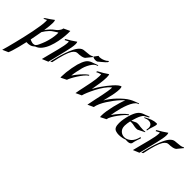

<svg xmlns="http://www.w3.org/2000/svg" viewBox="-9 -1389 2483 2483"><g transform="rotate(45 1233.0 -147.0)"><path d="M-48 288Q-40 263 -27 214.5Q-14 166 1.5 103.5Q17 41 33 -27.5Q49 -96 62 -161.5Q75 -227 83 -281Q91 -335 91 -368Q91 -376 90.5 -382.5Q90 -389 89 -394L57 -378Q49 -374 49 -374Q44 -372 44 -377Q44 -381 48 -387Q52 -393 55 -394Q84 -411 110.5 -430.5Q137 -450 162 -468Q170 -455 170 -419Q170 -393 166 -356Q162 -319 156 -276Q167 -293 180 -308Q193 -323 206 -337Q223 -356 246.5 -372.5Q270 -389 284 -405Q298 -421 306.5 -436Q315 -451 316 -466L403 -507Q405 -470 400.5 -417Q396 -364 384.5 -305.5Q373 -247 352.5 -193Q332 -139 300.5 -99Q269 -59 226 -44H225Q212 -34 200 -24.5Q188 -15 167 -9Q139 -1 104 -4Q91 55 77.5 107Q64 159 52 197Q40 235 31 253ZM179 -49Q202 -49 215.5 -62Q229 -75 238.5 -96Q248 -117 258 -140Q275 -179 287 -223Q299 -267 305 -308.5Q311 -350 310 -380Q310 -382 305 -380Q301 -379 295.5 -376Q290 -373 283 -368Q270 -359 247.5 -344.5Q225 -330 208 -311Q192 -294 176.5 -273.5Q161 -253 149 -232Q142 -192 134 -150.5Q126 -109 118 -67Q128 -62 139 -57.5Q150 -53 162 -51Q167 -50 171 -49.5Q175 -49 179 -49Z M499 -44Q508 -84 522.5 -140.5Q537 -197 557 -255.5Q577 -314 602 -362.5Q627 -411 656 -435Q674 -451 698 -455Q722 -459 747 -460Q770 -462 794.5 -465Q819 -468 839 -481L849 -476L783 -395Q761 -381 741 -377.5Q721 -374 704 -372Q688 -371 672 -370.5Q656 -370 642 -362Q623 -352 604 -322Q585 -292 565 -229Q545 -166 522 -56ZM399 10Q412 -46 429 -108.5Q446 -171 460 -228Q472 -275 479.5 -314.5Q487 -354 487 -379Q487 -384 487 -388.5Q487 -393 486 -397Q482 -396 477.5 -393.5Q473 -391 468 -389L433 -371L430 -387Q462 -404 500.5 -429Q539 -454 565 -472Q572 -461 572 -436Q572 -409 565 -369.5Q558 -330 547 -285Q532 -220 514 -150.5Q496 -81 483 -25Z M896 -468Q884 -468 872.5 -471.5Q861 -475 847 -482L889 -538Q897 -534 911 -534Q933 -534 961 -543.5Q989 -553 1012 -569Q1020 -582 1030 -582Q1036 -582 1036 -576Q1036 -572 1030 -563Q1024 -554 1007.5 -539.5Q991 -525 972.5 -509.5Q954 -494 941 -483.5Q928 -473 928 -473Q919 -471 911.5 -469.5Q904 -468 896 -468ZM739 10Q738 5 738 -1.5Q738 -8 738 -15Q738 -46 742.5 -89Q747 -132 755.5 -178Q764 -224 774 -262Q794 -330 818 -366Q842 -402 887 -418Q892 -420 905.5 -424.5Q919 -429 934 -435Q949 -441 960 -445Q971 -449 971 -449L975 -440L948 -428Q930 -420 911 -395.5Q892 -371 876 -338.5Q860 -306 851 -273Q841 -233 832 -189.5Q823 -146 819 -108Q851 -155 893.5 -203.5Q936 -252 977 -279L984 -269Q959 -254 932.5 -221Q906 -188 881.5 -150Q857 -112 840 -79Q823 -46 818 -29Z M1018 14Q1027 -42 1041.5 -105.5Q1056 -169 1066 -226Q1074 -267 1078.5 -303Q1083 -339 1083 -364Q1083 -381 1080 -393Q1080 -393 1067.5 -388.5Q1055 -384 1039.5 -378Q1024 -372 1013 -366L1019 -386Q1051 -402 1089.5 -425.5Q1128 -449 1153 -467Q1161 -454 1161 -414Q1161 -368 1151.5 -301.5Q1142 -235 1130 -172Q1138 -188 1147.5 -203.5Q1157 -219 1166 -235Q1174 -248 1192.5 -275Q1211 -302 1236 -334.5Q1261 -367 1287.5 -397Q1314 -427 1338.5 -446.5Q1363 -466 1380 -467Q1387 -454 1387 -426Q1387 -410 1385 -388.5Q1383 -367 1379 -344Q1373 -305 1361 -260.5Q1349 -216 1340 -173Q1358 -206 1386 -243Q1414 -280 1447.5 -315Q1481 -350 1515.5 -379Q1550 -408 1581 -425Q1605 -439 1636.5 -451Q1668 -463 1694 -473L1698 -464L1683 -458Q1660 -448 1640 -418Q1620 -388 1603.5 -347Q1587 -306 1574.5 -261.5Q1562 -217 1554 -176.5Q1546 -136 1542 -109Q1574 -156 1617 -204.5Q1660 -253 1701 -281L1708 -270Q1691 -259 1664.5 -230Q1638 -201 1611 -164Q1584 -127 1564 -91.5Q1544 -56 1541 -31L1462 9Q1461 3 1460.5 -4.5Q1460 -12 1460 -19Q1460 -55 1467.5 -103Q1475 -151 1487 -202Q1499 -253 1513 -298.5Q1527 -344 1540 -375Q1520 -359 1492.5 -329.5Q1465 -300 1436 -261.5Q1407 -223 1380.5 -181.5Q1354 -140 1336 -99.5Q1318 -59 1313 -26L1233 11Q1242 -43 1255.5 -102Q1269 -161 1280 -216Q1289 -260 1295.5 -301Q1302 -342 1302 -361Q1302 -371 1301 -373Q1264 -343 1230 -295Q1196 -247 1168.5 -193.5Q1141 -140 1122 -94.5Q1103 -49 1097 -23Z M2013 -295 2001 -303Q2003 -313 2004.5 -321.5Q2006 -330 2006 -338Q2006 -370 1987.5 -387Q1969 -404 1939 -404Q1911 -404 1874 -387L1869 -395Q1916 -422 1956.5 -437Q1997 -452 2034 -452H2038Q2049 -452 2049 -440Q2049 -427 2044 -409.5Q2039 -392 2033 -373Q2029 -363 2026 -353.5Q2023 -344 2021 -334Q2014 -309 2013 -295ZM1795 1Q1765 1 1739 -8Q1713 -17 1702 -40Q1695 -54 1692.5 -72.5Q1690 -91 1690 -111Q1690 -147 1697.5 -187.5Q1705 -228 1715 -262Q1736 -330 1762 -366Q1788 -402 1833 -418Q1840 -420 1855.5 -426Q1871 -432 1887.5 -438.5Q1904 -445 1914 -448L1915 -436L1856 -404Q1843 -397 1829 -372.5Q1815 -348 1803 -314Q1791 -280 1781 -244L1844 -274Q1856 -277 1870 -277Q1883 -277 1895.5 -275Q1908 -273 1921 -271Q1944 -268 1968 -268Q1978 -268 1988.5 -269Q1999 -270 2009 -272L2013 -265L1920 -219Q1914 -218 1908.5 -217.5Q1903 -217 1897 -217Q1873 -217 1848.5 -223Q1824 -229 1800 -229Q1794 -229 1788.5 -229Q1783 -229 1777 -227Q1772 -203 1768.5 -180.5Q1765 -158 1765 -138Q1765 -107 1774 -87Q1787 -59 1812 -43.5Q1837 -28 1867 -28Q1911 -28 1954 -64Q1997 -100 2016 -180L2030 -170Q2021 -145 2011 -115.5Q2001 -86 1993 -44Q1983 -28 1968 -23Q1953 -18 1934 -18Q1927 -18 1918 -18.5Q1909 -19 1900 -19Q1886 -12 1856.5 -5.5Q1827 1 1795 1Z M2164 -44Q2173 -84 2187.5 -140.5Q2202 -197 2222 -255.5Q2242 -314 2267 -362.5Q2292 -411 2321 -435Q2339 -451 2363 -455Q2387 -459 2412 -460Q2435 -462 2459.5 -465Q2484 -468 2504 -481L2514 -476L2448 -395Q2426 -381 2406 -377.5Q2386 -374 2369 -372Q2353 -371 2337 -370.5Q2321 -370 2307 -362Q2288 -352 2269 -322Q2250 -292 2230 -229Q2210 -166 2187 -56ZM2064 10Q2077 -46 2094 -108.5Q2111 -171 2125 -228Q2137 -275 2144.5 -314.5Q2152 -354 2152 -379Q2152 -384 2152 -388.5Q2152 -393 2151 -397Q2147 -396 2142.5 -393.5Q2138 -391 2133 -389L2098 -371L2095 -387Q2127 -404 2165.5 -429Q2204 -454 2230 -472Q2237 -461 2237 -436Q2237 -409 2230 -369.5Q2223 -330 2212 -285Q2197 -220 2179 -150.5Q2161 -81 2148 -25Z"/></g></svg>

Font: Kings
Style: Regular
Weight: 400
Designer: Robert E. Leuschke
Foundry: Robert E. Leuschke
Version: Version 1.010; ttfautohint (v1.8.3)